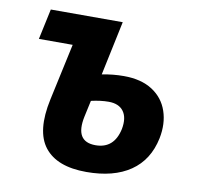

<svg xmlns="http://www.w3.org/2000/svg" viewBox="-67 -615 711 694"><g transform="rotate(10 288.5 -268.0)"><path d="M293 10Q185 10 139.5 -48Q94 -106 120 -226L165 -434H41L65 -546H329L287 -347Q327 -355 367 -355Q431 -355 472 -328.5Q513 -302 528.5 -256.5Q544 -211 533 -156Q516 -74 454.5 -32Q393 10 293 10ZM252 -186Q232 -91 309 -91Q377 -91 393 -165Q401 -207 384 -230.5Q367 -254 329 -254Q300 -254 265 -246Z"/></g></svg>

Font: Noto Sans SemiCondensed
Style: Bold Italic
Weight: 700
Width: 4
Italic angle: -12°
Designer: Monotype Design Team
Foundry: Monotype Imaging Inc.
Version: Version 2.013; ttfautohint (v1.8.4.7-5d5b)